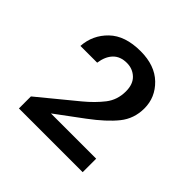

<svg xmlns="http://www.w3.org/2000/svg" viewBox="-107 -803 543 543"><g transform="rotate(45 165.0 -531.0)"><path d="M35 -352V-400L147 -492Q176 -516 195.5 -541Q215 -566 215 -600Q215 -629 199 -644Q183 -659 160 -659Q134 -659 119 -643.5Q104 -628 100 -600H33Q36 -646 69 -678Q102 -710 164 -710Q221 -710 253.5 -678.5Q286 -647 286 -603Q286 -562 261.5 -531.5Q237 -501 190 -466L109 -406H290V-352Z"/></g></svg>

Font: DM Sans
Style: Regular
Weight: 400
Designer: Colophon Foundry, Jonny Pinhorn
Foundry: Colophon Foundry
Version: Version 4.004; ttfautohint (v1.8.4.7-5d5b)